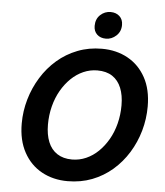

<svg xmlns="http://www.w3.org/2000/svg" viewBox="-60 -962 886 1029"><g transform="rotate(5 382.5 -447.5)"><path d="M341.8 14.2Q264 14.2 202.5 -19.5Q141 -53.2 105.8 -117.8Q70.5 -182.2 70.5 -272.8Q70.5 -339.2 89 -403Q107.5 -466.8 141.8 -522.2Q176 -577.8 224.5 -619.8Q273 -661.8 333.5 -685.2Q394 -708.8 464 -708.8Q542.5 -708.8 603.6 -675Q664.8 -641.2 700 -577.2Q735.2 -513.2 735.2 -422Q735.2 -354.5 717.1 -290.8Q699 -227 664.8 -171.6Q630.5 -116.2 582.4 -74.5Q534.2 -32.8 473.4 -9.2Q412.5 14.2 341.8 14.2ZM355.5 -103.5Q395 -103.5 431 -119.4Q467 -135.2 496.6 -164Q526.2 -192.8 548.5 -231.5Q570.8 -270.2 582.8 -317.4Q594.8 -364.5 594.8 -415.8Q594.8 -469.8 578.8 -509.1Q562.8 -548.5 530.8 -569.8Q498.8 -591 450.2 -591Q410.8 -591 374.8 -575.1Q338.8 -559.2 309.1 -530.5Q279.5 -501.8 257.2 -463Q235 -424.2 223 -377.2Q211 -330.2 211 -279Q211 -225 227 -185.5Q243 -146 275.5 -124.8Q308 -103.5 355.5 -103.5ZM480.2 -764.5Q450.5 -764.5 432.4 -781.6Q414.2 -798.8 414.2 -827.5Q414.2 -864.8 438 -886.9Q461.8 -909 493.5 -909Q522.5 -909 541.2 -892Q560 -875 560 -845.2Q560 -809.5 535.5 -787Q511 -764.5 480.2 -764.5Z"/></g></svg>

Font: Ubuntu Sans
Style: Italic
Weight: 400
Italic angle: -13.5°
Designer: Dalton Maag Ltd
Foundry: Dalton Maag Ltd
Version: Version 1.006